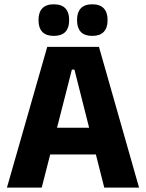

<svg xmlns="http://www.w3.org/2000/svg" viewBox="-20 -852 663 872"><path d="M169.5 0H11.5L194.5 -639H429.5L611.5 0H453.5L318 -536H306.5ZM455 -150.5H167V-272H455ZM224 -689Q189.5 -689 172.2 -707.2Q155 -725.5 155 -758.5V-762.5Q155 -796 172.2 -814.2Q189.5 -832.5 224 -832.5Q259.5 -832.5 276.8 -814.2Q294 -796 294 -762.5V-758.5Q294 -725.5 276.8 -707.2Q259.5 -689 224 -689ZM399 -689Q364 -689 347 -707.2Q330 -725.5 330 -758.5V-762.5Q330 -796 347 -814.2Q364 -832.5 399 -832.5Q434 -832.5 451.2 -814.2Q468.5 -796 468.5 -762.5V-758.5Q468.5 -725.5 451.2 -707.2Q434 -689 399 -689Z"/></svg>

Font: Anek Malayalam
Style: Bold
Weight: 700
Version: Version 1.003